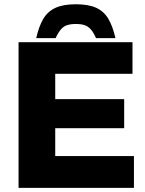

<svg xmlns="http://www.w3.org/2000/svg" viewBox="-20 -903 696 923"><path d="M69.2 0V-700H616.9V-548.1H245.5V-426.3H576.9V-286.7H245.5V-152.9H623.9V0ZM154.1 -719.7Q166.6 -775.6 187.8 -811.9Q209.1 -848.1 246.6 -865.3Q284.1 -882.5 344.5 -882.5Q406 -882.5 443 -865.3Q480 -848.1 501.2 -811.9Q522.4 -775.6 535 -719.7H441.7Q429.1 -747.7 416.1 -762.2Q403.1 -776.7 386.4 -782.2Q369.6 -787.7 344.5 -787.7Q320 -787.7 302.9 -782.2Q285.9 -776.7 273.2 -762.2Q260.4 -747.7 247.4 -719.7Z"/></svg>

Font: REM Medium
Style: Regular
Weight: 500
Designer: Octavio Pardo
Foundry: Ashler Design
Version: Version 1.005;gftools[0.9.28]